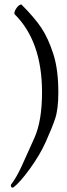

<svg xmlns="http://www.w3.org/2000/svg" viewBox="-20 -774 300 863"><path d="M242.2 -358.9Q242.2 -282.2 227.5 -239.5Q212.9 -196.8 186 -137Q159.2 -77.1 114.5 -15.6Q69.8 45.9 41 67.9Q38.1 69.3 36.1 69.3Q28.8 69.3 28.8 57.1Q55.2 22 78.1 -28.6Q101.1 -79.1 135 -155Q168.9 -231 168.9 -358.9Q168.9 -588.9 44.9 -710.9Q43 -722.2 54.4 -738Q65.9 -753.9 76.2 -753.9Q136.2 -693.8 166.5 -647.9Q196.8 -602.1 219.5 -532Q242.2 -461.9 242.2 -358.9Z"/></svg>

Font: Eadui
Style: Medium
Weight: 500
Designer: Peter S. Baker
Version: Version 1.1